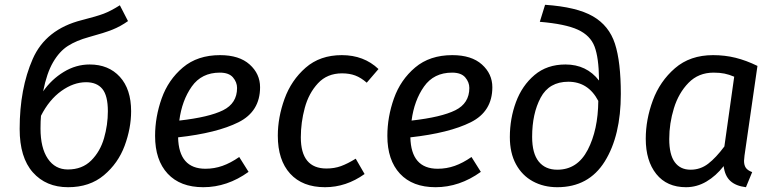

<svg xmlns="http://www.w3.org/2000/svg" viewBox="-20 -769 3233 801"><path d="M527 -305Q527 -234 500 -161Q473 -88 413.5 -38Q354 12 264 12Q172 12 117 -50Q62 -112 62 -231Q62 -399 116.5 -523Q171 -647 321 -685Q384 -701 413 -712Q442 -723 480 -747L514 -681Q483 -659 449.5 -645.5Q416 -632 350 -614Q299 -600 263.5 -577.5Q228 -555 201.5 -509.5Q175 -464 160 -388Q195 -438 246 -469Q297 -500 354 -500Q433 -500 480 -448.5Q527 -397 527 -305ZM430 -305Q430 -370 407 -398Q384 -426 339 -426Q287 -426 236 -389.5Q185 -353 151 -286Q149 -265 149 -233Q149 -152 179.5 -107Q210 -62 263 -62Q323 -62 360.5 -99.5Q398 -137 414 -192.5Q430 -248 430 -305Z M723 -196Q726 -65 837 -65Q874 -65 908 -77Q942 -89 978 -114L1017 -52Q928 12 828 12Q732 12 679.5 -44.5Q627 -101 627 -202Q627 -281 654.5 -358.5Q682 -436 743 -487.5Q804 -539 898 -539Q978 -539 1021.5 -500Q1065 -461 1065 -405Q1065 -304 975 -259Q885 -214 723 -196ZM969 -402Q969 -426 952 -446Q935 -466 897 -466Q821 -466 780 -408Q739 -350 728 -266Q852 -280 910.5 -309Q969 -338 969 -402Z M1559 -481 1510 -424Q1486 -445 1462 -454Q1438 -463 1407 -463Q1345 -463 1306.5 -421.5Q1268 -380 1251.5 -319Q1235 -258 1235 -196Q1235 -66 1342 -66Q1375 -66 1402.5 -76Q1430 -86 1464 -107L1501 -43Q1424 12 1336 12Q1242 12 1190.5 -44.5Q1139 -101 1139 -203Q1139 -279 1167 -356.5Q1195 -434 1255 -486.5Q1315 -539 1406 -539Q1498 -539 1559 -481Z M1692 -196Q1695 -65 1806 -65Q1843 -65 1877 -77Q1911 -89 1947 -114L1986 -52Q1897 12 1797 12Q1701 12 1648.5 -44.5Q1596 -101 1596 -202Q1596 -281 1623.5 -358.5Q1651 -436 1712 -487.5Q1773 -539 1867 -539Q1947 -539 1990.5 -500Q2034 -461 2034 -405Q2034 -304 1944 -259Q1854 -214 1692 -196ZM1938 -402Q1938 -426 1921 -446Q1904 -466 1866 -466Q1790 -466 1749 -408Q1708 -350 1697 -266Q1821 -280 1879.5 -309Q1938 -338 1938 -402Z M2107 -197Q2107 -274 2132.5 -343Q2158 -412 2210 -456Q2262 -500 2339 -500Q2427 -500 2479 -433V-439Q2478 -528 2460.5 -574.5Q2443 -621 2391 -645Q2339 -669 2232 -678L2254 -749Q2386 -740 2453.5 -701Q2521 -662 2545.5 -586.5Q2570 -511 2570 -377Q2570 -203 2503 -95.5Q2436 12 2305 12Q2248 12 2203 -12.5Q2158 -37 2132.5 -84Q2107 -131 2107 -197ZM2476 -348Q2434 -428 2351 -428Q2271 -428 2235.5 -361.5Q2200 -295 2200 -198Q2200 -129 2227.5 -95Q2255 -61 2305 -61Q2389 -61 2432 -144Q2475 -227 2476 -348Z M3140 -494 3086 -120Q3084 -104 3084 -98Q3084 -80 3091.5 -69Q3099 -58 3118 -51L3092 12Q3050 7 3027 -14Q3004 -35 2999 -76Q2967 -35 2927 -11.5Q2887 12 2842 12Q2762 12 2718 -43Q2674 -98 2674 -190Q2674 -270 2703.5 -350Q2733 -430 2796 -484.5Q2859 -539 2955 -539Q3004 -539 3048.5 -528Q3093 -517 3140 -494ZM2772 -189Q2772 -124 2795 -92.5Q2818 -61 2861 -61Q2902 -61 2934.5 -86Q2967 -111 3002 -158L3043 -449Q3022 -458 3002.5 -462Q2983 -466 2957 -466Q2894 -466 2852.5 -423.5Q2811 -381 2791.5 -317.5Q2772 -254 2772 -189Z"/></svg>

Font: FiraGO
Style: Italic
Weight: 400
Italic angle: -8°
Designer: bBox Type GmbH
Foundry: bBox Type GmbH
Version: Version 1.001